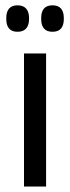

<svg xmlns="http://www.w3.org/2000/svg" viewBox="-20 -684 256 704"><path d="M149 0H68V-488H149ZM44.5 -567.5Q23.5 -567.5 13.2 -579.5Q3 -591.5 3 -614V-618Q3 -640.5 13.2 -652.5Q23.5 -664.5 44.5 -664.5Q65 -664.5 75.8 -652.5Q86.5 -640.5 86.5 -618V-614Q86.5 -591.5 75.8 -579.5Q65 -567.5 44.5 -567.5ZM172.5 -567.5Q151.5 -567.5 141.2 -579.5Q131 -591.5 131 -614V-618Q131 -640.5 141.2 -652.5Q151.5 -664.5 172.5 -664.5Q193.5 -664.5 203.8 -652.5Q214 -640.5 214 -618V-614Q214 -591.5 203.8 -579.5Q193.5 -567.5 172.5 -567.5Z"/></svg>

Font: Anek Devanagari
Style: Regular
Weight: 400
Designer: Kailash Malviya (Devanagari) & Yesha Goshar (Latin)
Foundry: Ek Type
Version: Version 1.003